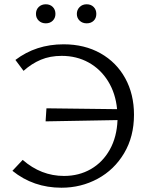

<svg xmlns="http://www.w3.org/2000/svg" viewBox="-20 -871 702 897"><path d="M148 -806Q148 -826 161 -838.5Q174 -851 194 -851Q214 -851 226.5 -838.5Q239 -826 239 -806Q239 -787 226.5 -774.5Q214 -762 194 -762Q174 -762 161 -774.5Q148 -787 148 -806ZM339 -806Q339 -825 352 -838Q365 -851 385 -851Q405 -851 417.5 -838.5Q430 -826 430 -806Q430 -786 417.5 -774Q405 -762 385 -762Q365 -762 352 -774.5Q339 -787 339 -806ZM606 -335Q606 -233 560 -155.5Q514 -78 436.5 -36Q359 6 267 6Q136 6 38 -73L86 -124Q172 -49 279 -49Q349 -49 404.5 -81Q460 -113 493 -172Q526 -231 529 -310L193 -304L197 -365L527 -361Q520 -435 485 -491.5Q450 -548 394 -579Q338 -610 268 -610Q214 -610 171 -592Q128 -574 90 -540L52 -591Q148 -664 277 -664Q375 -664 449.5 -622Q524 -580 565 -505.5Q606 -431 606 -335Z"/></svg>

Font: Ysabeau Infant
Style: Regular
Weight: 400
Designer: Christian Thalmann (Catharsis Fonts)
Version: Version 0.003